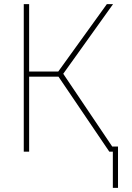

<svg xmlns="http://www.w3.org/2000/svg" viewBox="-20 -734 640 929"><path d="M95 0V-714H121V-388H262L497 -714H527L286 -377L523 -25H551V175H526V0H509L263 -363H121V0Z"/></svg>

Font: Noto Sans Mono Thin
Style: Regular
Weight: 100
Designer: Monotype Design Team
Foundry: Monotype Imaging Inc.
Version: Version 2.014